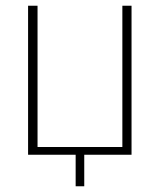

<svg xmlns="http://www.w3.org/2000/svg" viewBox="-20 -540 559 670"><path d="M78 0V-520H111V-27H407V-520H439V0H274V110H244V0Z"/></svg>

Font: Murecho ExtraLight
Style: Regular
Weight: 200
Designer: Neil Summerour
Foundry: Positype
Version: Version 1.010; ttfautohint (v1.8.3)